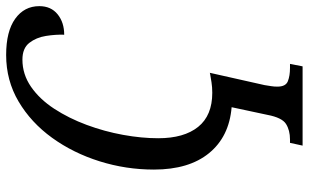

<svg xmlns="http://www.w3.org/2000/svg" viewBox="-210 -555 1005 625"><g transform="rotate(-90 292.5 -242.5)"><path d="M131 240 140 199H151Q181 199 201.5 186Q222 173 231 126L256 9Q160 1 106.5 -64.5Q53 -130 53 -244Q53 -335 80 -421Q107 -507 156.5 -575.5Q206 -644 274.5 -684.5Q343 -725 426 -725Q503 -725 544 -695.5Q585 -666 585 -617Q585 -579 558.5 -557.5Q532 -536 492 -536Q493 -564 488 -595.5Q483 -627 465.5 -649.5Q448 -672 411 -672Q363 -672 322.5 -644Q282 -616 251 -568.5Q220 -521 198.5 -463Q177 -405 166 -344.5Q155 -284 155 -230Q155 -146 192 -100Q229 -54 303 -54Q321 -54 337 -56.5Q353 -59 364 -61L368 -62L328 116Q326 129 324.5 138Q323 147 323 158Q323 185 340.5 192Q358 199 384 199H397L389 240Z"/></g></svg>

Font: Noto Serif Condensed
Style: Italic
Weight: 400
Width: 3
Italic angle: -12°
Designer: Monotype Design Team
Foundry: Monotype Imaging Inc.
Version: Version 2.014; ttfautohint (v1.8.4.7-5d5b)